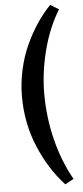

<svg xmlns="http://www.w3.org/2000/svg" viewBox="-66 -859 476 1102"><g transform="rotate(-5 172.0 -307.5)"><path d="M264.2 209Q174.3 112.3 117.2 -23.7Q60.1 -159.7 60.1 -314Q60.1 -392.1 77.4 -469.5Q94.7 -546.9 124.8 -611.6Q154.8 -676.3 190.7 -729.5Q226.6 -782.7 267.1 -824.2L315.9 -794.9Q255.9 -698.7 222.4 -571Q189 -443.4 189 -318.8Q189 -183.6 221.2 -54.2Q253.4 75.2 314 182.1Z"/></g></svg>

Font: Literata Book SemiBold
Style: Regular
Weight: 600
Designer: Latin by Veronika Burian and Jose Scaglione. Greek by Irene Vlachou. Cyrillic by Vera Evstafieva
Foundry: TypeTogether
Version: Version 2.003;PS 002.003;hotconv 1.0.88;makeotf.lib2.5.64775